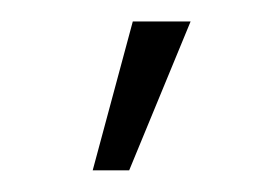

<svg xmlns="http://www.w3.org/2000/svg" viewBox="-20 -710 256 180"><path d="M66.9 -550.3 104.5 -689.9H158.7L101.1 -550.3Z"/></svg>

Font: HK Grotesk Legacy
Style: Regular
Weight: 400
Designer: Alfredo Marco Pradil
Foundry: Hanken Design Co.
Version: Version 2.022;PS 002.022;hotconv 1.0.88;makeotf.lib2.5.64775